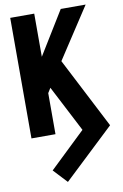

<svg xmlns="http://www.w3.org/2000/svg" viewBox="-106 -770 712 1115"><g transform="rotate(-10 250.0 -212.5)"><path d="M201.2 285.6 499.5 3.9 285.6 -411.6 481.4 -710.9H334.5L178.2 -456.5V-710.9H36.6V0H178.2V-242.2L195.8 -270.5L336.9 2.4L125.5 204.6Z"/></g></svg>

Font: Roboto Flex Super Cond Bold
Style: Regular
Weight: 700
Width: 3
Designer: Berlow after Robertson
Foundry: Google
Version: Version 3.000